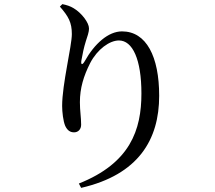

<svg xmlns="http://www.w3.org/2000/svg" viewBox="-20 -834 1040 930"><path d="M362 55 373 76C651 12 751 -158 751 -370C751 -560 689 -682 571 -682C505 -682 438 -623 390 -537C379 -518 371 -519 374 -540C380 -574 386 -603 396 -635C403 -659 411 -675 411 -697C411 -723 377 -770 337 -794C321 -804 302 -810 282 -814L270 -802C312 -754 328 -725 328 -669C328 -611 281 -426 281 -321C281 -292 286 -247 296 -224C307 -201 321 -193 339 -193C359 -193 373 -208 373 -230C373 -266 367 -297 367 -339C367 -407 385 -466 417 -529C452 -596 511 -638 556 -638C622 -638 665 -547 665 -381C665 -205 611 -44 362 55Z"/></svg>

Font: Source Han Serif CN Medium
Style: Regular
Weight: 500
Designer: Ryoko NISHIZUKA 西塚涼子 (kana & ideographs); Frank Grießhammer (Latin, Greek & Cyrillic); Wenlong ZHANG 张文龙 (bopomofo); San
Foundry: Adobe
Version: Version 2.002;hotconv 1.1.0;makeotfexe 2.6.0